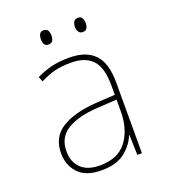

<svg xmlns="http://www.w3.org/2000/svg" viewBox="-131 -795 792 901"><g transform="rotate(-20 265.0 -344.5)"><path d="M223 11Q145 11 107.5 -29Q70 -69 70 -129Q70 -209 131.5 -248Q193 -287 302 -295L401 -301V-347Q401 -438 365 -475.5Q329 -513 260 -513Q211 -513 177 -504.5Q143 -496 104 -476L94 -501Q129 -518 167 -528Q205 -538 260 -538Q342 -538 384.5 -494.5Q427 -451 427 -353V0H404L401 -100H399Q382 -56 340 -22.5Q298 11 223 11ZM223 -13Q314 -13 357.5 -71Q401 -129 401 -220V-277L304 -271Q208 -266 152.5 -232.5Q97 -199 97 -129Q97 -75 129.5 -44Q162 -13 223 -13ZM361 -629Q347 -629 340.5 -639.5Q334 -650 334 -664Q334 -679 340.5 -689.5Q347 -700 361 -700Q376 -700 382 -689.5Q388 -679 388 -664Q388 -650 382.5 -639.5Q377 -629 361 -629ZM190 -629Q175 -629 169.5 -639.5Q164 -650 164 -664Q164 -678 169.5 -689Q175 -700 190 -700Q206 -700 211.5 -689Q217 -678 217 -664Q217 -650 211.5 -639.5Q206 -629 190 -629Z"/></g></svg>

Font: Noto Sans Mono Condensed Thin
Style: Regular
Weight: 100
Width: 3
Designer: Monotype Design Team
Foundry: Monotype Imaging Inc.
Version: Version 2.014; ttfautohint (v1.8.4.7-5d5b)